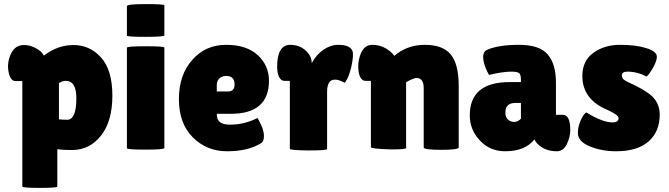

<svg xmlns="http://www.w3.org/2000/svg" viewBox="-20 -729 3268 938"><path d="M260 0V182Q260 189 175 189Q89 189 89 182V-333H55Q31 -333 22 -377Q13 -422 33 -465Q53 -509 97 -509Q124 -509 148.5 -497Q173 -485 185 -471Q194 -459 194 -457Q261 -509 339 -509Q418 -509 473 -449Q529 -387 529 -262Q529 -136 473 -66Q418 4 331 4Q288 4 260 0ZM301 -334Q285 -334 268 -323V-146Q283 -144 312 -144Q353 -149 353 -249Q353 -334 301 -334Z M783 -497V-6Q783 2 692 2Q600 2 600 -5V-496Q600 -503 692 -503Q783 -503 783 -497ZM783 -703V-556Q783 -549 692 -549Q600 -549 600 -555V-699Q600 -709 692 -709Q783 -709 783 -703Z M1108 -173H1039Q1039 -144 1055 -132Q1071 -120 1104 -120Q1173 -120 1237 -152Q1238 -153 1240 -149.5Q1242 -146 1246 -138Q1269 -97 1269.5 -66Q1270 -35 1251 -27Q1189 10 1089 10Q990 10 922 -58Q854 -126 854 -245Q854 -364 920 -437Q984 -510 1085 -510Q1185 -510 1240 -459Q1294 -408 1294 -335Q1294 -173 1108 -173ZM1039 -313V-282H1093Q1126 -282 1126 -316Q1126 -358 1085 -358Q1065 -358 1052 -346Q1039 -334 1039 -313Z M1578 -280V-1Q1578 6 1487 6Q1396 5 1396 -2V-334H1369Q1353 -334 1343.5 -353Q1334 -372 1334 -402Q1334 -510 1398 -510Q1442 -510 1472.5 -483Q1503 -456 1503 -420Q1524 -461 1559.5 -485.5Q1595 -510 1632 -510Q1690 -510 1702 -480Q1709 -460 1696 -401Q1685 -358 1676 -343Q1666 -325 1664 -325Q1663 -325 1646 -333Q1631 -340 1616 -340Q1578 -340 1578 -280Z M1792 -334H1766Q1740 -334 1732 -378Q1730 -396 1730 -404Q1730 -434 1742 -466Q1760 -510 1798 -510Q1836 -510 1866 -492Q1895 -474 1906 -456Q1969 -510 2056 -510Q2143 -510 2182 -463Q2221 -416 2221 -309V-9Q2221 3 2136 3Q2050 3 2050 -9V-298Q2050 -348 2015 -348Q2006 -348 1988.5 -340Q1971 -332 1964 -327V-6Q1964 1 1892 1Q1792 -2 1792 -10Z M2470 -328H2525V-338Q2525 -364 2516.5 -371.5Q2508 -379 2477 -379Q2437 -379 2369 -363Q2351 -395 2344.5 -421.5Q2338 -448 2342 -463.5Q2346 -479 2358 -485Q2414 -510 2515 -510Q2615 -510 2655 -464Q2696 -417 2696 -326V-168H2730Q2766 -168 2766 -93Q2766 -60 2749 -24Q2731 10 2701 10Q2648 10 2614 -19Q2599 -31 2591 -48Q2545 10 2448 10Q2374 10 2325 -42Q2275 -95 2275 -165Q2275 -328 2470 -328ZM2525 -226H2497Q2449 -226 2449 -179Q2449 -147 2475.5 -136.5Q2502 -126 2525 -149Z M2803 -80Q2803 -107 2816 -138.5Q2829 -170 2844 -180Q2924 -131 2972 -131Q3002 -131 3002 -152Q3002 -167 2950 -191Q2825 -242 2825 -358Q2825 -432 2879 -471Q2933 -510 3009 -510Q3086 -510 3137 -494Q3189 -478 3189 -452Q3189 -430 3168 -394Q3146 -358 3138 -355Q3094 -379 3045 -379Q3018 -379 3018 -360Q3018 -348 3028.5 -339.5Q3039 -331 3067 -319Q3121 -294 3155 -268Q3203 -230 3203 -169Q3203 -86 3148.5 -38Q3094 10 2990 10Q2920 10 2861 -14Q2803 -38 2803 -80Z"/></svg>

Font: FC Lilita One
Style: Regular
Weight: 400
Designer: Juan Montoreano
Foundry: Juan Montoreano
Version: Version 1.002